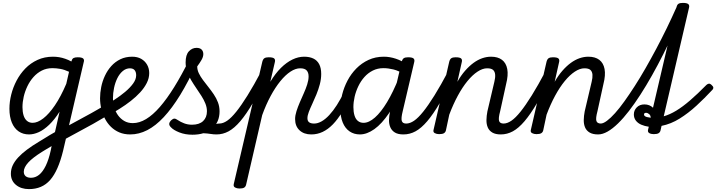

<svg xmlns="http://www.w3.org/2000/svg" viewBox="-20 -910 4939 1324"><path d="M180 394Q125 394 90 365Q55 336 55 288Q55 257 68 229.5Q81 202 105.5 175.5Q130 149 166 122Q202 95 249 67Q268 56 286 44.5Q304 33 322.5 22Q341 11 359 1L391 -140Q356 -85 319.5 -50Q283 -15 248 1Q213 17 180 17Q139 17 108.5 -4Q78 -25 61.5 -65Q45 -105 45 -160Q45 -208 57.5 -258Q70 -308 94.5 -354.5Q119 -401 155 -438Q191 -475 239 -497Q287 -519 345 -519Q367 -519 388 -515.5Q409 -512 430.5 -504.5Q452 -497 472 -486L474 -491Q478 -505 487.5 -510Q497 -515 516 -515Q544 -515 553.5 -506.5Q563 -498 557 -480L415 130Q398 199 376 249Q354 299 326 331Q298 363 261.5 378.5Q225 394 180 394ZM193 316Q224 316 249.5 295.5Q275 275 295.5 233Q316 191 330 127L336 97Q325 104 314 110.5Q303 117 292 123.5Q281 130 270 137Q238 157 214 175.5Q190 194 175 210.5Q160 227 152 243Q144 259 144 275Q144 287 149.5 296.5Q155 306 166.5 311Q178 316 193 316ZM205 -63Q239 -63 278.5 -93.5Q318 -124 358.5 -183.5Q399 -243 437 -332L456 -415Q424 -430 395.5 -435Q367 -440 342 -440Q301 -440 268.5 -423.5Q236 -407 211 -379Q186 -351 169 -315.5Q152 -280 143.5 -243Q135 -206 135 -171Q135 -139 142.5 -114.5Q150 -90 166 -76.5Q182 -63 205 -63Z M724 -115Q676 -86 621.5 -55.5Q567 -25 510.5 5Q454 35 400 65Q394 68 388.5 59Q383 50 380.5 35.5Q378 21 381 7.5Q384 -6 395 -13Q449 -43 503.5 -72Q558 -101 610 -130Q662 -159 708 -187Q716 -192 722 -183.5Q728 -175 731.5 -161Q735 -147 733.5 -133.5Q732 -120 724 -115Z M699 -178Q733 -199 771 -223.5Q809 -248 843 -276.5Q877 -305 898 -334Q919 -363 919 -391Q919 -413 908.5 -426Q898 -439 874 -439Q860 -439 853.5 -451Q847 -463 848 -479Q849 -495 859.5 -507Q870 -519 891 -519Q928 -519 954 -504Q980 -489 994.5 -463.5Q1009 -438 1009 -406Q1009 -371 992 -337.5Q975 -304 946.5 -273Q918 -242 881.5 -213.5Q845 -185 805 -160Q765 -135 726 -113Z M878 17Q836 17 803 3Q770 -11 745 -35.5Q720 -60 703.5 -92Q687 -124 678.5 -160Q670 -196 670 -232Q670 -270 678 -310Q686 -350 703.5 -387.5Q721 -425 747.5 -454.5Q774 -484 810 -501.5Q846 -519 892 -519Q901 -519 903.5 -507Q906 -495 903 -479Q900 -463 893 -451Q886 -439 877 -439Q849 -439 826.5 -420Q804 -401 789 -370.5Q774 -340 766.5 -304Q759 -268 759 -234Q759 -202 767.5 -171Q776 -140 793.5 -115.5Q811 -91 836.5 -76Q862 -61 896 -61Q941 -61 987.5 -89Q1034 -117 1082 -172Q1130 -227 1181 -309Q1232 -391 1286 -500Q1291 -510 1305 -506.5Q1319 -503 1330 -493Q1341 -483 1336 -472Q1279 -347 1222.5 -255Q1166 -163 1109.5 -102.5Q1053 -42 995.5 -12.5Q938 17 878 17Z M1474 17Q1453 17 1431.5 13.5Q1410 10 1385.5 9Q1361 8 1330 14L1351 -15Q1383 -29 1410.5 -38.5Q1438 -48 1459 -53Q1480 -58 1493 -58Q1502 -58 1504.5 -46.5Q1507 -35 1504 -20.5Q1501 -6 1493 5.5Q1485 17 1474 17ZM1307 19Q1257 19 1216.5 3Q1176 -13 1158 -33Q1146 -45 1147 -56.5Q1148 -68 1161 -81Q1173 -92 1182.5 -92Q1192 -92 1206 -82Q1225 -69 1250 -59.5Q1275 -50 1304 -50Q1354 -50 1380.5 -75Q1407 -100 1407 -143Q1407 -169 1396.5 -195.5Q1386 -222 1369 -248.5Q1352 -275 1333.5 -302Q1315 -329 1298 -357.5Q1281 -386 1270.5 -416.5Q1260 -447 1260 -479Q1260 -532 1282.5 -556Q1305 -580 1335 -580Q1359 -580 1370.5 -568Q1382 -556 1382 -537Q1382 -518 1369.5 -496.5Q1357 -475 1340 -452Q1340 -428 1351 -405Q1362 -382 1379.5 -358.5Q1397 -335 1416.5 -310.5Q1436 -286 1454 -259.5Q1472 -233 1483 -204Q1494 -175 1494 -142Q1494 -68 1443.5 -24.5Q1393 19 1307 19Z M1473 17Q1459 17 1452.5 5.5Q1446 -6 1447.5 -20.5Q1449 -35 1460 -46.5Q1471 -58 1492 -58Q1518 -58 1546.5 -77.5Q1575 -97 1609.5 -140Q1644 -183 1687 -252Q1730 -321 1783 -421Q1791 -435 1804.5 -434Q1818 -433 1827 -423.5Q1836 -414 1830 -401Q1772 -282 1725 -202Q1678 -122 1637 -74Q1596 -26 1556.5 -4.5Q1517 17 1473 17Z M1631 390Q1614 390 1601 383Q1588 376 1592 359L1789 -485Q1794 -503 1804 -509Q1814 -515 1833 -515Q1862 -515 1871 -506.5Q1880 -498 1875 -480L1844 -346Q1879 -404 1917.5 -442Q1956 -480 1996.5 -499.5Q2037 -519 2077 -519Q2114 -519 2140.5 -506.5Q2167 -494 2181 -467.5Q2195 -441 2195 -400Q2195 -365 2185.5 -329Q2176 -293 2162 -259Q2148 -225 2133.5 -194Q2119 -163 2109.5 -138Q2100 -113 2100 -95Q2100 -75 2112 -66.5Q2124 -58 2146 -58Q2160 -58 2167 -46.5Q2174 -35 2172 -20.5Q2170 -6 2158.5 5.5Q2147 17 2126 17Q2076 17 2045.5 -11.5Q2015 -40 2015 -89Q2015 -114 2024.5 -143.5Q2034 -173 2047.5 -204.5Q2061 -236 2075 -267Q2089 -298 2098.5 -328Q2108 -358 2108 -383Q2108 -410 2094.5 -424.5Q2081 -439 2050 -439Q2018 -439 1983 -416Q1948 -393 1913 -350Q1878 -307 1846 -247.5Q1814 -188 1788 -116L1677 364Q1674 377 1664 383.5Q1654 390 1631 390Z M2127 17Q2113 17 2106.5 5.5Q2100 -6 2101.5 -20.5Q2103 -35 2114 -46.5Q2125 -58 2146 -58Q2171 -58 2197.5 -73Q2224 -88 2250.5 -116.5Q2277 -145 2303 -185.5Q2329 -226 2354 -278Q2361 -292 2374 -291.5Q2387 -291 2397 -282Q2407 -273 2401 -259Q2372 -191 2340.5 -139Q2309 -87 2275.5 -52.5Q2242 -18 2205 -0.5Q2168 17 2127 17Z M2462 17Q2421 17 2390.5 -4Q2360 -25 2343.5 -65Q2327 -105 2327 -160Q2327 -208 2339.5 -258Q2352 -308 2376.5 -354.5Q2401 -401 2437.5 -438Q2474 -475 2521.5 -497Q2569 -519 2627 -519Q2668 -519 2710 -505Q2752 -491 2787 -465L2775 -394Q2730 -422 2693.5 -431Q2657 -440 2624 -440Q2584 -440 2551 -423.5Q2518 -407 2493 -379Q2468 -351 2451 -315.5Q2434 -280 2425.5 -243Q2417 -206 2417 -171Q2417 -139 2424.5 -114Q2432 -89 2448 -76Q2464 -63 2487 -63Q2524 -63 2565.5 -99.5Q2607 -136 2649 -205.5Q2691 -275 2730 -373L2759 -325Q2715 -207 2664 -131.5Q2613 -56 2561.5 -19.5Q2510 17 2462 17ZM2762 17Q2725 17 2703.5 4Q2682 -9 2672 -31.5Q2662 -54 2662.5 -82.5Q2663 -111 2670 -142L2750 -484Q2755 -503 2765 -509Q2775 -515 2794 -515Q2823 -515 2832 -506.5Q2841 -498 2836 -480L2757 -143Q2745 -95 2750.5 -76.5Q2756 -58 2781 -58Q2795 -58 2801.5 -46.5Q2808 -35 2806 -20.5Q2804 -6 2793.5 5.5Q2783 17 2762 17Z M2762 17Q2748 17 2741.5 5.5Q2735 -6 2736.5 -20.5Q2738 -35 2749 -46.5Q2760 -58 2781 -58Q2807 -58 2835.5 -77.5Q2864 -97 2898.5 -140Q2933 -183 2976 -252Q3019 -321 3072 -421Q3080 -435 3093.5 -434Q3107 -433 3116 -423.5Q3125 -414 3119 -401Q3061 -282 3014 -202Q2967 -122 2926 -74Q2885 -26 2845.5 -4.5Q2806 17 2762 17Z M3433 17Q3397 17 3375 4Q3353 -9 3343.5 -31.5Q3334 -54 3334.5 -82.5Q3335 -111 3341 -142L3389 -346Q3396 -374 3394.5 -395Q3393 -416 3380.5 -427.5Q3368 -439 3339 -439Q3308 -439 3273 -416Q3238 -393 3203.5 -351Q3169 -309 3137 -250Q3105 -191 3078 -119L3055 -11Q3052 2 3041.5 8.5Q3031 15 3008 15Q2991 15 2978 8Q2965 1 2970 -16L3078 -485Q3083 -503 3093 -509Q3103 -515 3122 -515Q3151 -515 3160 -506.5Q3169 -498 3164 -480L3134 -346Q3159 -390 3187.5 -422.5Q3216 -455 3245.5 -476.5Q3275 -498 3305.5 -508.5Q3336 -519 3366 -519Q3413 -519 3441.5 -497.5Q3470 -476 3478 -434Q3486 -392 3470 -330L3429 -143Q3416 -95 3421.5 -76.5Q3427 -58 3453 -58Q3467 -58 3473.5 -46.5Q3480 -35 3478.5 -20.5Q3477 -6 3465.5 5.5Q3454 17 3433 17Z M3433 17Q3419 17 3412.5 5.5Q3406 -6 3407.5 -20.5Q3409 -35 3420 -46.5Q3431 -58 3452 -58Q3478 -58 3506.5 -77.5Q3535 -97 3569.5 -140Q3604 -183 3647 -252Q3690 -321 3743 -421Q3751 -435 3764.5 -434Q3778 -433 3787 -423.5Q3796 -414 3790 -401Q3732 -282 3685 -202Q3638 -122 3597 -74Q3556 -26 3516.5 -4.5Q3477 17 3433 17Z M4104 17Q4068 17 4046 4Q4024 -9 4014.5 -31.5Q4005 -54 4005.5 -82.5Q4006 -111 4012 -142L4060 -346Q4067 -374 4065.5 -395Q4064 -416 4051.5 -427.5Q4039 -439 4010 -439Q3979 -439 3944 -416Q3909 -393 3874.5 -351Q3840 -309 3808 -250Q3776 -191 3749 -119L3726 -11Q3723 2 3712.5 8.5Q3702 15 3679 15Q3662 15 3649 8Q3636 1 3641 -16L3749 -485Q3754 -503 3764 -509Q3774 -515 3793 -515Q3822 -515 3831 -506.5Q3840 -498 3835 -480L3805 -346Q3830 -390 3858.5 -422.5Q3887 -455 3916.5 -476.5Q3946 -498 3976.5 -508.5Q4007 -519 4037 -519Q4084 -519 4112.5 -497.5Q4141 -476 4149 -434Q4157 -392 4141 -330L4100 -143Q4087 -95 4092.5 -76.5Q4098 -58 4124 -58Q4138 -58 4144.5 -46.5Q4151 -35 4149.5 -20.5Q4148 -6 4136.5 5.5Q4125 17 4104 17Z M4105 17Q4087 17 4080.5 5.5Q4074 -6 4077 -20.5Q4080 -35 4091.5 -46.5Q4103 -58 4122 -58Q4140 -58 4165.5 -77Q4191 -96 4221.5 -130Q4252 -164 4286 -211.5Q4320 -259 4357 -316.5Q4394 -374 4431.5 -439.5Q4469 -505 4506 -574.5Q4543 -644 4578 -716Q4613 -788 4645 -860Q4649 -871 4659.5 -875.5Q4670 -880 4681 -879.5Q4692 -879 4699 -873.5Q4706 -868 4702 -860Q4668 -778 4631 -697Q4594 -616 4555 -538.5Q4516 -461 4476 -390Q4436 -319 4396 -257Q4356 -195 4317.5 -145Q4279 -95 4241.5 -58.5Q4204 -22 4169.5 -2.5Q4135 17 4105 17Z M4488 15Q4470 15 4457.5 8Q4445 1 4449 -16L4454 -36Q4426 -40 4402.5 -50Q4379 -60 4365 -78Q4351 -96 4351 -121Q4351 -149 4371 -169.5Q4391 -190 4424 -190Q4442 -190 4457 -184Q4472 -178 4483 -167L4645 -860Q4649 -878 4659 -884Q4669 -890 4689 -890Q4717 -890 4726.5 -881.5Q4736 -873 4731 -855L4557 -108Q4599 -120 4643.5 -147Q4688 -174 4739 -218Q4790 -262 4851 -324Q4857 -330 4866 -332.5Q4875 -335 4886 -325Q4899 -314 4899 -305Q4899 -296 4892 -290Q4839 -233 4783 -181.5Q4727 -130 4667 -92.5Q4607 -55 4542 -42L4535 -11Q4532 2 4521.5 8.5Q4511 15 4488 15ZM4467 -98Q4467 -114 4456.5 -123Q4446 -132 4435 -132Q4421 -132 4421 -120Q4421 -115 4425.5 -110.5Q4430 -106 4440.5 -103Q4451 -100 4467 -98Z"/></svg>

Font: Playwrite AT
Style: Italic
Weight: 400
Italic angle: -13.0072°
Designer: Veronika Burian, José Scaglione
Foundry: TypeTogether
Version: Version 1.002